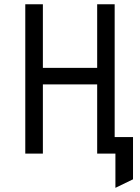

<svg xmlns="http://www.w3.org/2000/svg" viewBox="-20 -720 656 900"><path d="M521 160.5V0H471V-77.5H603.5V120.5ZM98.5 0V-700H181V-402H435.5V-700H517.5V0H435.5V-324.5H181V0Z"/></svg>

Font: Overpass Mono
Style: Regular
Weight: 400
Designer: Delve Withrington, Dave Bailey
Foundry: Delve Fonts LLC
Version: Version 4.000